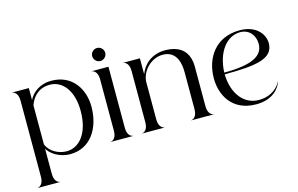

<svg xmlns="http://www.w3.org/2000/svg" viewBox="-110 -1020 2330 1501"><g transform="rotate(-15 1055.0 -269.0)"><path d="M344 10.5C509.5 10.5 599 -133.5 599 -306C599 -450.5 514 -582.5 347.5 -582.5C250 -582.5 189.5 -528.5 163.5 -475.5V-572.5H28.5V-571.5C32.5 -571.5 75.5 -565 75.5 -495.5V123C75.5 192.5 32.5 199 28.5 199V200H210.5V199C206.5 199 163.5 192.5 163.5 123V-82C184.5 -42.5 251.5 10.5 344 10.5ZM163.5 -116.5V-432C186 -500 239 -555.5 327.5 -555.5C431 -555.5 509 -459 509 -296C509 -113 423.5 -18.5 322.5 -18.5C256 -18.5 187 -56.5 163.5 -116.5Z M719.5 -495.5V-77C719.5 -7.5 677 -1 672.5 -1V0H855V-1C850.5 -1 808 -7.5 808 -77V-572.5H672.5V-571.5C677 -571.5 719.5 -565 719.5 -495.5ZM759 -632C788 -632 812 -656 812 -685C812 -713.5 788 -737.5 759 -737.5C730.5 -737.5 706.5 -713.5 706.5 -685C706.5 -656 730.5 -632 759 -632Z M974 -495.5V-77C974 -7.5 931.5 -1 927 -1V0H1109.5V-1C1105 -1 1062.5 -7.5 1062.5 -77V-388.5C1071.5 -475.5 1150 -553.5 1241 -553.5C1294.5 -553.5 1331.5 -529.5 1353 -484C1366 -455.5 1372 -419 1372 -376.5V-77C1372 -7.5 1329.5 -1 1325 -1V0H1507.5V-1C1503 -1 1460.5 -7.5 1460.5 -77V-402C1460.5 -446 1449.5 -484.5 1430 -513C1398 -560 1339.5 -582.5 1268 -582.5C1154.5 -582.5 1087.5 -513 1062.5 -443.5V-572.5H927V-571.5C931.5 -571.5 974 -565 974 -495.5Z M1850.5 10.5C1990 10.5 2044.5 -73 2058 -117L2057 -117.5C2038 -80 1986 -17 1877.5 -17C1760.5 -17 1674 -118.5 1670.5 -280C1931.5 -280 2066.5 -303 2066.5 -426.5C2066.5 -503 2001 -582.5 1871.5 -582.5C1678 -582.5 1580 -438 1580 -270.5C1580 -139.5 1651.5 10.5 1850.5 10.5ZM1670.5 -294C1677.5 -457.5 1761 -567 1872 -567C1942.5 -567 1989 -513 1989 -442.5C1989 -347 1901.5 -294 1670.5 -294Z"/></g></svg>

Font: Beautique Display
Style: Regular
Weight: 400
Designer: Nhat-Quang Ngo
Version: Version 1.100;Glyphs 3.2.3 (3260)